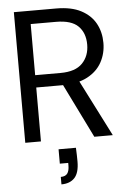

<svg xmlns="http://www.w3.org/2000/svg" viewBox="-62 -744 668 1025"><g transform="rotate(-5 272.5 -231.0)"><path d="M52 0V-700H278Q360 -700 412 -672.5Q464 -645 489 -599Q514 -553 514 -495Q514 -439 488.5 -392Q463 -345 410 -317Q357 -289 274 -289H136V0ZM422 0 268 -313H362L521 0ZM136 -355H272Q352 -355 389.5 -394Q427 -433 427 -494Q427 -556 390.5 -592.5Q354 -629 271 -629H136ZM225 238V198Q250 198 260.5 183.5Q271 169 271 141V127H226V50H319Q320 70 320.5 89Q321 108 321 124Q321 184 296 211Q271 238 225 238Z"/></g></svg>

Font: DM Sans 36pt
Style: Regular
Weight: 400
Designer: Colophon Foundry, Jonny Pinhorn
Foundry: Colophon Foundry
Version: Version 4.004;gftools[0.9.30]